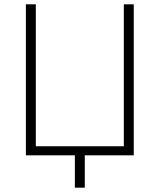

<svg xmlns="http://www.w3.org/2000/svg" viewBox="-20 -720 740 890"><path d="M100 -700H146V-42H554V-700H600V0H373V150H327V0H100Z"/></svg>

Font: PT Root UI Light
Style: Regular
Weight: 300
Designer: Vitaly Kuzmin
Foundry: ParaType Ltd.
Version: Version 2.000G